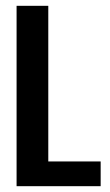

<svg xmlns="http://www.w3.org/2000/svg" viewBox="-20 -640 378 660"><path d="M37 -620H146V-85H326V0H37Z"/></svg>

Font: Smooch Sans Thin
Style: Bold
Weight: 700
Version: Version 1.010